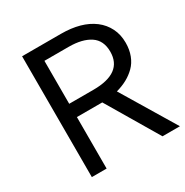

<svg xmlns="http://www.w3.org/2000/svg" viewBox="-164 -845 944 979"><g transform="rotate(-30 308.5 -355.5)"><path d="M327.6 -710.9Q386.2 -710.9 434.1 -697.8Q481.9 -684.6 517.1 -658Q552.2 -631.3 571.3 -592.8Q590.3 -555.2 590.3 -506.8Q590.3 -466.3 577.6 -433.1Q564.9 -399.9 542 -377.2Q519 -354.5 490.7 -339.1Q462.4 -323.7 427.2 -314L616.7 0.5H514.2L334.5 -302.7H185.1V0.5H98.1V-710.9ZM499.5 -506.8Q499.5 -572.8 453.6 -603.3Q407.7 -633.8 327.6 -633.8H185.1V-380.9H327.6Q499.5 -380.9 499.5 -506.8Z"/></g></svg>

Font: Meera Inimai
Style: Regular
Weight: 400
Version: 2.0.0+20160526